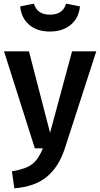

<svg xmlns="http://www.w3.org/2000/svg" viewBox="-20 -809 546 1047"><path d="M90 -774 165 -789Q183 -729 252 -729Q323 -729 340 -789L416 -774Q410 -711 366 -674Q322 -637 252 -637Q182 -637 139 -674Q96 -711 90 -774ZM505 -529 333 2Q301 100 236 154.5Q171 209 58 218L45 125Q121 113 155.5 86Q190 59 214 0H170L2 -529H138L253 -85L373 -529Z"/></svg>

Font: FiraGO Medium
Style: Regular
Weight: 500
Designer: bBox Type
Foundry: bBox Type GmbH
Version: Version 1.001;PS 001.001;hotconv 1.0.88;makeotf.lib2.5.64775